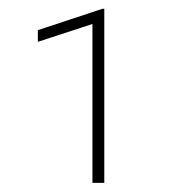

<svg xmlns="http://www.w3.org/2000/svg" viewBox="-20 -730 395 426"><path d="M211.4 -710.4V-324.2H185.1V-676.8L64 -637.2V-663.1L207 -710.4Z"/></svg>

Font: Vazirmatn UI Thin
Style: Regular
Weight: 100
Designer: Saber Rastikerdar
Foundry: Saber Rastikerdar
Version: Version 33.003